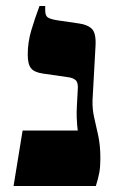

<svg xmlns="http://www.w3.org/2000/svg" viewBox="-20 -617 388 637"><path d="M25 0 55 -184H238Q237 -191 236 -202Q235 -213 234.5 -228.5Q234 -244 235 -264L238 -320Q240 -343 231 -351Q222 -359 205 -361L122 -373Q94 -377 83 -390.5Q72 -404 72 -436Q72 -477 84 -517Q96 -557 111 -597H130V-583Q130 -566 137.5 -560Q145 -554 168 -550L243 -539Q271 -535 285 -521Q299 -507 297 -466L287 -285Q286 -255 292.5 -227Q299 -199 306 -166.5Q313 -134 313 -91Q313 -64 309.5 -44.5Q306 -25 298 0Z"/></svg>

Font: Frank Ruhl Libre Black
Style: Regular
Weight: 900
Designer: Yanek Iontef
Foundry: Fontef
Version: Version 6.004